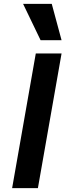

<svg xmlns="http://www.w3.org/2000/svg" viewBox="-20 -978 345 998"><path d="M166 -700H300L177 0H43ZM100 -958H249L300 -769H191Z"/></svg>

Font: Niramit
Style: Bold Italic
Weight: 700
Italic angle: -10°
Designer: Katatrad Aksorn Co.,Ltd.
Foundry: Cadson Demak Co.,Ltd.
Version: Version 1.001; ttfautohint (v1.6)